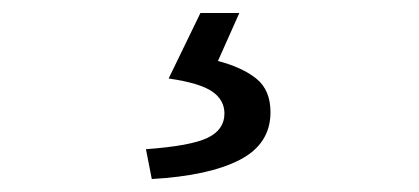

<svg xmlns="http://www.w3.org/2000/svg" viewBox="-20 -23 646 296"><path d="M214 253 205 207Q274 202 300 189.5Q326 177 326 152Q326 131 307 118Q288 105 240 98L289 -3H349L316 71Q354 81 375.5 98.5Q397 116 397 150Q397 199 349.5 223.5Q302 248 214 253Z"/></svg>

Font: Chocolate Classical Sans
Style: Regular
Weight: 400
Designer: 田海東、宇文滿月
Foundry: Moonlit Owen
Version: Version 1.001